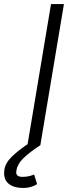

<svg xmlns="http://www.w3.org/2000/svg" viewBox="-78 -720 362 952"><path d="M175 -700H239L122 0H58ZM-56 120Q-51 87 -17 54.5Q17 22 71 -13L122 0Q70 34 39 63.5Q8 93 3 128Q-2 157 34 157Q52 157 68 153Q84 149 91 145L106 193Q92 202 74.5 207Q57 212 39 212Q-13 212 -38 188.5Q-63 165 -56 120Z"/></svg>

Font: Oak Sans Light Italic
Style: Regular
Weight: 400
Italic angle: -9.5°
Foundry: Erik Kennedy, Walven
Version: Version 1.000;Glyphs 3.1.2 (3151)